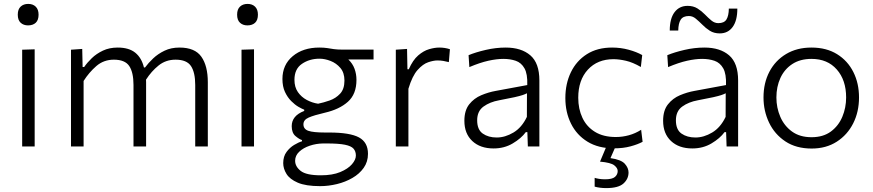

<svg xmlns="http://www.w3.org/2000/svg" viewBox="-20 -750 4472 983"><path d="M93.5 0V-495.5L157.5 -497.5V0ZM123.5 -620Q100.5 -620 85.8 -633.5Q71 -647 71 -675Q71 -702.5 85.8 -716.2Q100.5 -730 124.5 -730Q148.5 -730 163 -715.8Q177.5 -701.5 177.5 -675Q177.5 -647 163 -633.5Q148.5 -620 123.5 -620Z M343.5 0V-495.5L401 -499.5L403 -407H411Q426 -429 449.8 -452Q473.5 -475 506.8 -490.8Q540 -506.5 582.5 -506.5Q640 -506.5 672.5 -480.2Q705 -454 717 -404.5H722.5Q739.5 -427.5 764.2 -451Q789 -474.5 822.5 -490.5Q856 -506.5 899 -506.5Q978 -506.5 1011 -459.5Q1044 -412.5 1044 -329V0H979.5V-315Q979.5 -379 957.8 -411.8Q936 -444.5 879 -444.5Q829 -444.5 792 -414.8Q755 -385 727.5 -342Q728 -335.5 728 -329V0H663.5V-315Q663.5 -379 641.8 -411.8Q620 -444.5 563 -444.5Q511 -444.5 473.2 -411.8Q435.5 -379 408 -335.5V0Z M1216.5 0V-495.5L1280.5 -497.5V0ZM1246.5 -620Q1223.5 -620 1208.8 -633.5Q1194 -647 1194 -675Q1194 -702.5 1208.8 -716.2Q1223.5 -730 1247.5 -730Q1271.5 -730 1286 -715.8Q1300.5 -701.5 1300.5 -675Q1300.5 -647 1286 -633.5Q1271.5 -620 1246.5 -620Z M1619 203Q1545.5 203 1504.5 185.2Q1463.5 167.5 1446.8 140.5Q1430 113.5 1430 85Q1430 51 1446.8 28.2Q1463.5 5.5 1486 -8Q1508.5 -21.5 1526 -26.5V-33Q1513 -36.5 1493.2 -53Q1473.5 -69.5 1473.5 -104Q1473.5 -157.5 1537.5 -182V-188.5Q1526.5 -192.5 1508.2 -203Q1490 -213.5 1471 -232.5Q1452 -251.5 1439 -279.2Q1426 -307 1426 -345.5Q1426 -418.5 1478.8 -462.5Q1531.5 -506.5 1615 -506.5Q1637.5 -506.5 1654.5 -504Q1671.5 -501 1689.5 -498.5Q1707.5 -496 1733.5 -496H1892.5V-445.5H1763.5Q1785.5 -424.5 1795.2 -397.8Q1805 -371 1805 -341Q1805 -268 1761.2 -229Q1717.5 -190 1643.5 -173Q1587.5 -160 1560.5 -148.2Q1533.5 -136.5 1533.5 -113.5Q1533.5 -89 1558.8 -80.2Q1584 -71.5 1643.5 -71.5H1665.5Q1771.5 -71.5 1817.8 -46.5Q1864 -21.5 1864 37.5Q1864 78.5 1842 109.5Q1820 140.5 1784 161.2Q1748 182 1704.8 192.5Q1661.5 203 1619 203ZM1608.5 -219Q1636 -224.5 1667.5 -235.5Q1699 -246.5 1721.2 -270.2Q1743.5 -294 1743.5 -337.5Q1743.5 -377.5 1722.8 -402Q1702 -426.5 1672.5 -438Q1643 -449.5 1616 -449.5Q1564.5 -449.5 1526 -423.2Q1487.5 -397 1487.5 -341.5Q1487.5 -304 1505.2 -278.5Q1523 -253 1550.8 -238.2Q1578.5 -223.5 1608.5 -219ZM1623 147.5Q1682 147.5 1721.8 131Q1761.5 114.5 1781.8 91Q1802 67.5 1802 46.5Q1802 25 1790 11.2Q1778 -2.5 1746 -9Q1714 -15.5 1653.5 -15.5H1634Q1598.5 -15 1565.8 -4Q1533 7 1512 26.8Q1491 46.5 1491 73Q1491 102.5 1519.5 125Q1548 147.5 1623 147.5Z M2006.5 0V-495.5L2064 -499.5L2066 -395.5H2073Q2093.5 -442.5 2121 -466.2Q2148.5 -490 2177 -498.2Q2205.5 -506.5 2229 -506.5Q2258 -506.5 2283.5 -498L2278 -432Q2262 -436 2249.2 -438.2Q2236.5 -440.5 2219 -440.5Q2200 -440.5 2172.8 -431.5Q2145.5 -422.5 2118 -391.8Q2090.5 -361 2071 -295.5V0Z M2507 10Q2438.5 10 2398 -28Q2357.5 -66 2357.5 -131.5Q2357.5 -184.5 2382.2 -215.8Q2407 -247 2444 -262.5Q2481 -278 2517.5 -284.5L2679.5 -314.5Q2681.5 -371.5 2665.2 -400.2Q2649 -429 2620.5 -438.8Q2592 -448.5 2557.5 -448.5Q2523 -448.5 2480.2 -439Q2437.5 -429.5 2383 -406.5L2379 -467.5Q2415 -482.5 2466.8 -494.5Q2518.5 -506.5 2569 -506.5Q2649 -506.5 2695.2 -466.8Q2741.5 -427 2741.5 -338V0H2682.5L2680 -73.5H2672Q2648.5 -41.5 2605.2 -15.8Q2562 10 2507 10ZM2523 -46Q2566 -46 2608.8 -71.5Q2651.5 -97 2677.5 -151.5L2678 -272.5Q2669.5 -268 2655.5 -263.2Q2641.5 -258.5 2613.5 -252.2Q2585.5 -246 2535 -236.5Q2488 -228 2455.5 -204.5Q2423 -181 2423 -134Q2423 -86 2451.8 -66Q2480.5 -46 2523 -46Z M3123 9.5Q3043.5 9.5 2988 -24.5Q2932.5 -58.5 2903.5 -117Q2874.5 -175.5 2874.5 -248Q2874.5 -321.5 2902.8 -380Q2931 -438.5 2984.5 -472.5Q3038 -506.5 3114 -506.5Q3157.5 -506.5 3198.2 -495.5Q3239 -484.5 3268 -468L3261 -407Q3219.5 -431 3184.2 -439Q3149 -447 3121 -447Q3039 -447 2989.8 -393.5Q2940.5 -340 2940.5 -249.5Q2940.5 -192.5 2961.8 -147Q2983 -101.5 3026 -75Q3069 -48.5 3133 -48.5Q3166.5 -48.5 3199.5 -57.5Q3232.5 -66.5 3262.5 -85.5L3270 -24Q3246 -11 3208.5 -0.8Q3171 9.5 3123 9.5ZM3084 213Q3050.5 213 3024.5 205.5V160.5Q3031.5 163 3046 165.5Q3060.5 168 3077.5 168Q3114.5 168 3128.5 155.8Q3142.5 143.5 3142.5 125.5Q3142.5 110.5 3125 96.5Q3107.5 82.5 3052 77.5L3091.5 -16.5H3131.5V0L3105.5 59.5Q3160.5 67.5 3179.2 88.8Q3198 110 3198 133Q3198 166 3172 189.5Q3146 213 3084 213Z M3524.5 10Q3456 10 3415.5 -28Q3375 -66 3375 -131.5Q3375 -184.5 3399.8 -215.8Q3424.5 -247 3461.5 -262.5Q3498.5 -278 3535 -284.5L3697 -314.5Q3699 -371.5 3682.8 -400.2Q3666.5 -429 3638 -438.8Q3609.5 -448.5 3575 -448.5Q3540.5 -448.5 3497.8 -439Q3455 -429.5 3400.5 -406.5L3396.5 -467.5Q3432.5 -482.5 3484.2 -494.5Q3536 -506.5 3586.5 -506.5Q3666.5 -506.5 3712.8 -466.8Q3759 -427 3759 -338V0H3700L3697.5 -73.5H3689.5Q3666 -41.5 3622.8 -15.8Q3579.5 10 3524.5 10ZM3540.5 -46Q3583.5 -46 3626.2 -71.5Q3669 -97 3695 -151.5L3695.5 -272.5Q3687 -268 3673 -263.2Q3659 -258.5 3631 -252.2Q3603 -246 3552.5 -236.5Q3505.5 -228 3473 -204.5Q3440.5 -181 3440.5 -134Q3440.5 -86 3469.2 -66Q3498 -46 3540.5 -46ZM3665 -579Q3635.5 -579 3614.2 -592.5Q3593 -606 3576 -623.5Q3558.5 -641 3542.2 -654.5Q3526 -668 3507 -668Q3477 -668 3465 -649.2Q3453 -630.5 3452.5 -593.5H3409Q3409 -655 3433.5 -687.5Q3458 -720 3500.5 -720Q3529.5 -720 3550.8 -706.8Q3572 -693.5 3589 -676Q3606 -658.5 3622.2 -645Q3638.5 -631.5 3657.5 -631.5Q3687.5 -631.5 3699.2 -650.2Q3711 -669 3711.5 -706H3755Q3755 -644.5 3731 -611.8Q3707 -579 3665 -579Z M4135.5 10.5Q4056 10.5 4001 -26Q3946 -62.5 3917.5 -122.2Q3889 -182 3889 -251Q3889 -325 3919.2 -382.8Q3949.5 -440.5 4004.8 -473.5Q4060 -506.5 4134.5 -506.5Q4211 -506.5 4265.5 -472.8Q4320 -439 4349 -381.2Q4378 -323.5 4378 -251Q4378 -177.5 4348.2 -118.5Q4318.5 -59.5 4264 -24.5Q4209.5 10.5 4135.5 10.5ZM4135 -47.5Q4194.5 -47.5 4233.8 -76.5Q4273 -105.5 4292.5 -152Q4312 -198.5 4312 -251Q4312 -340 4264.2 -394.2Q4216.5 -448.5 4135 -448.5Q4076.5 -448.5 4036.2 -422Q3996 -395.5 3975.5 -350.8Q3955 -306 3955 -251Q3955 -198.5 3975 -152Q3995 -105.5 4035 -76.5Q4075 -47.5 4135 -47.5Z"/></svg>

Font: Heraclito Light
Style: Regular
Weight: 300
Designer: Kostas Bartsokas (font) & Cristiano Sobral (main changes)
Foundry: Kostas Bartsokas (font) & Cristiano Sobral (main changes)
Version: Version 1.00;July 8, 2020;FontCreator 13.0.0.2655 64-bit